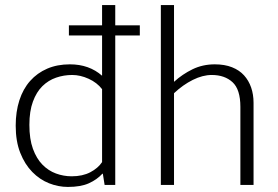

<svg xmlns="http://www.w3.org/2000/svg" viewBox="-20 -730 1097 758"><path d="M383 -710H435V-630H532V-590H435V0H393L386 -44H384Q363 -21 331 -6.5Q299 8 248 8Q210 8 173.5 -6.5Q137 -21 107.5 -51Q78 -81 60 -126.5Q42 -172 42 -234Q42 -289 56.5 -334Q71 -379 99 -410.5Q127 -442 166.5 -459Q206 -476 256 -476Q332 -476 383 -431V-590H252V-630H383ZM383 -378Q363 -404 330 -419Q297 -434 265 -434Q232 -434 201.5 -423.5Q171 -413 147.5 -390Q124 -367 110 -329Q96 -291 96 -237Q96 -181 110 -142.5Q124 -104 147.5 -80Q171 -56 201 -45Q231 -34 263 -34Q306 -34 336.5 -50Q367 -66 383 -90Z M667 0H615V-710H667V-407Q700 -437 740 -456.5Q780 -476 828 -476Q867 -476 896 -464.5Q925 -453 943.5 -432.5Q962 -412 971.5 -384.5Q981 -357 981 -324V0H929V-308Q929 -377 898 -405.5Q867 -434 816 -434Q780 -434 741 -414.5Q702 -395 667 -362Z"/></svg>

Font: Mukta Mahee ExtraLight
Style: Regular
Weight: 275
Designer: Shuchita Grover, Noopur Datye, Girish Dalvi, Yashodeep Gholap
Foundry: Ek Type
Version: Version 2.538;PS 1.000;hotconv 16.6.51;makeotf.lib2.5.65220;